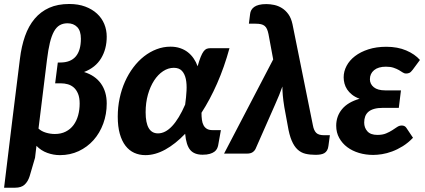

<svg xmlns="http://www.w3.org/2000/svg" viewBox="-25 -752 2083 940"><path d="M72.5 -463.5Q80 -525.5 97.5 -575.2Q115 -625 144.5 -660Q174 -695 215.8 -713.8Q257.5 -732.5 314 -732.5Q358 -732.5 392.2 -719.8Q426.5 -707 450 -685.2Q473.5 -663.5 485.5 -634.5Q497.5 -605.5 497.5 -572.5Q497.5 -512 470 -466.5Q442.5 -421 386.5 -399.5Q441 -382.5 469.2 -342.8Q497.5 -303 497.5 -245.5Q497.5 -193 480.5 -146.8Q463.5 -100.5 433 -66.2Q402.5 -32 360.5 -12.2Q318.5 7.5 268.5 7.5Q237 7.5 206.5 -3.5Q176 -14.5 153.5 -38L146.5 20.5L120 111Q111.5 137.5 95.2 152.2Q79 167 49 167H-5L35.5 -166ZM163.5 -122.5Q178 -109 199.8 -102.5Q221.5 -96 243.5 -96Q274 -96 297 -107.8Q320 -119.5 335 -139.8Q350 -160 357.5 -187.2Q365 -214.5 365 -245Q365 -274 357 -293.2Q349 -312.5 336 -323.8Q323 -335 306.8 -339.5Q290.5 -344 274 -344H245L258 -446H270.5Q320.5 -446 345.8 -475.5Q371 -505 371 -562.5Q371 -601 353 -619.5Q335 -638 305.5 -638Q283.5 -638 267.2 -628.5Q251 -619 239.2 -597.8Q227.5 -576.5 219.2 -542.5Q211 -508.5 205 -459.5L168.5 -163Z M1043 -40Q1041.5 -32.5 1037.5 -24.2Q1033.5 -16 1025 -9.5Q1016.5 -3 1002.5 1.2Q988.5 5.5 967 5.5Q926 5.5 906.2 -18Q886.5 -41.5 881.5 -97Q833 -46.5 783.8 -19.5Q734.5 7.5 687 7.5Q657 7.5 632.2 -3.8Q607.5 -15 589.5 -38.2Q571.5 -61.5 561.5 -97Q551.5 -132.5 551.5 -181Q551.5 -227.5 560.8 -271Q570 -314.5 587 -352.5Q604 -390.5 627.8 -422Q651.5 -453.5 680.2 -476Q709 -498.5 741.8 -511Q774.5 -523.5 809.5 -523.5Q836 -523.5 857.2 -516.2Q878.5 -509 894.8 -496.2Q911 -483.5 923 -466Q935 -448.5 942.5 -427.5Q950.5 -456 957.5 -473.2Q964.5 -490.5 971.5 -500Q978.5 -509.5 986.2 -512.8Q994 -516 1004 -516H1098.5Q1073 -423 1038 -343.5Q1003 -264 961.5 -200Q961.5 -181.5 963.5 -165.8Q965.5 -150 971.5 -138.8Q977.5 -127.5 988 -121.2Q998.5 -115 1015 -115H1056.5ZM748.5 -99Q784.5 -99 818 -135Q851.5 -171 881.5 -240Q886.5 -275 888.2 -307.8Q890 -340.5 884.8 -365.2Q879.5 -390 865.8 -405Q852 -420 826 -420Q798.5 -420 773.5 -403.5Q748.5 -387 729.5 -357.8Q710.5 -328.5 699.2 -288.8Q688 -249 688 -202.5Q688 -99 748.5 -99Z M1312.5 -461 1289.5 -585Q1286.5 -599.5 1282.2 -609.2Q1278 -619 1270.8 -625Q1263.5 -631 1252.8 -633.5Q1242 -636 1226 -636H1193.5L1199.5 -683.5Q1200.5 -693.5 1205.2 -702.2Q1210 -711 1219.2 -717.8Q1228.5 -724.5 1243 -728.2Q1257.5 -732 1278.5 -732Q1297.5 -732 1317.5 -727.8Q1337.5 -723.5 1355.2 -712.5Q1373 -701.5 1386.8 -682.5Q1400.5 -663.5 1407 -633.5L1507 -138Q1511.5 -113.5 1523 -101.8Q1534.5 -90 1562 -90H1590L1583 -38Q1581.5 -24.5 1576.2 -15.8Q1571 -7 1562.8 -2.2Q1554.5 2.5 1543.8 4.2Q1533 6 1520 6Q1492.5 6 1470.5 0.8Q1448.5 -4.5 1431.8 -20Q1415 -35.5 1403 -63.8Q1391 -92 1383.5 -138L1367 -227.5Q1361.5 -261.5 1359.5 -285.5Q1357.5 -309.5 1357.5 -328.5Q1350.5 -308.5 1341.8 -286.8Q1333 -265 1321.5 -239.5L1226.5 -24Q1222 -14 1212 -7Q1202 0 1184 0H1072Z M1995.5 -410.5Q1986.5 -398.5 1979.2 -395.2Q1972 -392 1962.5 -392Q1954.5 -392 1946.8 -397.2Q1939 -402.5 1928.2 -408.8Q1917.5 -415 1902.2 -420.2Q1887 -425.5 1864.5 -425.5Q1827 -425.5 1806.5 -408.5Q1786 -391.5 1786 -364Q1786 -340.5 1805 -325Q1824 -309.5 1861.5 -309.5H1938L1927.5 -224H1850.5Q1825 -224 1807.2 -219Q1789.5 -214 1778.8 -204.8Q1768 -195.5 1763 -182.2Q1758 -169 1758 -152Q1758 -126.5 1773.8 -109Q1789.5 -91.5 1822.5 -91.5Q1848 -91.5 1865.2 -98.8Q1882.5 -106 1895.5 -114.5Q1908.5 -123 1919.2 -130.2Q1930 -137.5 1942 -137.5Q1957 -137.5 1964.5 -126L1997 -77.5Q1973 -52.5 1946.8 -36.2Q1920.5 -20 1894.8 -10.5Q1869 -1 1845.2 2.8Q1821.5 6.5 1802 6.5Q1765.5 6.5 1732.8 -3.2Q1700 -13 1675.2 -31.5Q1650.5 -50 1635.8 -76.5Q1621 -103 1621 -136.5Q1621 -183 1649.5 -217.5Q1678 -252 1735.5 -268.5Q1713.5 -276.5 1698.5 -288.5Q1683.5 -300.5 1674.5 -314.2Q1665.5 -328 1661.5 -343.2Q1657.5 -358.5 1657.5 -373.5Q1657.5 -402.5 1671.8 -429.5Q1686 -456.5 1713 -477.2Q1740 -498 1778.8 -510.5Q1817.5 -523 1866.5 -523Q1921.5 -523 1963.8 -505Q2006 -487 2031 -458.5Z"/></svg>

Font: Lato Heavy
Style: Italic
Weight: 800
Italic angle: -7°
Designer: Lukasz Dziedzic
Foundry: tyPoland Lukasz Dziedzic
Version: Version 2.007; 2014-02-27